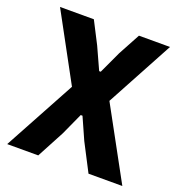

<svg xmlns="http://www.w3.org/2000/svg" viewBox="-127 -805 854 912"><g transform="rotate(20 300.0 -349.0)"><path d="M591 0H420L348 -139L299 -249H290L240 -139L166 0H9L205 -361L22 -698H193L250 -587L301 -475H309L361 -587L421 -698H578L395 -359Z"/></g></svg>

Font: Lilex
Style: Regular
Weight: 400
Monospace: yes
Designer: Mike Abbink, Paul van der Laan, Pieter van Rosmalen, Mikhael Khrustik
Foundry: Mikhael Khrustik
Version: Version 2.510